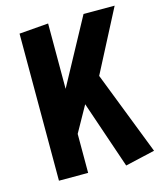

<svg xmlns="http://www.w3.org/2000/svg" viewBox="-114 -834 789 931"><g transform="rotate(-15 281.0 -368.5)"><path d="M288.1 -325.2 215.8 -195.8V0H69.3V-738.3L215.8 -750V-421.9L393.6 -750H549.8L389.2 -440.4L552.2 -21L403.3 13.2Z"/></g></svg>

Font: Francois One
Style: Regular
Weight: 400
Designer: Vernon Adams
Foundry: vernon adams
Version: Version 1.000